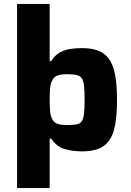

<svg xmlns="http://www.w3.org/2000/svg" viewBox="-20 -763 666 978"><path d="M67 195V-743H233V-452H241Q259 -481 283.5 -495Q308 -509 337 -513.5Q366 -518 397 -518Q445 -518 479 -505.5Q513 -493 534.5 -463.5Q556 -434 566 -383.5Q576 -333 576 -255Q576 -178 566.5 -127Q557 -76 535.5 -46.5Q514 -17 480 -4.5Q446 8 398 8Q349 8 308.5 -4Q268 -16 241 -57H233V195ZM322 -126Q352 -126 370 -129.5Q388 -133 396.5 -145.5Q405 -158 408 -184Q411 -210 411 -255Q411 -300 408 -326Q405 -352 396.5 -364.5Q388 -377 370 -381Q352 -385 322 -385Q289 -385 271 -377.5Q253 -370 245 -351Q237 -335 235 -311Q233 -287 233 -255Q233 -222 235 -198.5Q237 -175 244 -160Q252 -141 270 -133.5Q288 -126 322 -126Z"/></svg>

Font: Saira SemiExpanded
Style: Bold
Weight: 700
Width: 6
Designer: Hector Gatti with collaboration of the Omnibus-Type team
Foundry: Omnibus-Type
Version: Version 1.101